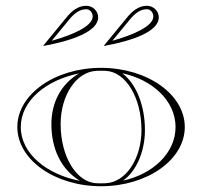

<svg xmlns="http://www.w3.org/2000/svg" viewBox="-20 -640 700 665"><path d="M341 -481C440 -499 530 -531 530 -580C530 -602 511 -620 489 -620C460 -620 438 -602 418 -577L340 -482ZM131 -481C230 -499 320 -531 320 -580C320 -602 301 -620 279 -620C250 -620 228 -602 208 -577L130 -482ZM369.4 -498.9 427.3 -569.4C446.7 -593.7 465.5 -608 489 -608C501.1 -608 511 -596.8 511 -583C511 -549.2 441.9 -519.2 369.4 -498.9ZM159.4 -498.9 217.3 -569.4C236.7 -593.7 255.5 -608 279 -608C291.1 -608 301 -596.8 301 -583C301 -549.2 231.9 -519.2 159.4 -498.9ZM406.1 -14.3C452.9 -47.5 482 -115.9 482 -190C482 -273.3 452.1 -350.7 403.1 -386.3C507.2 -364.5 588 -291.4 588 -200C588 -109.4 508.7 -36.7 406.1 -14.3ZM190 -210C190 -309.7 244 -392.1 315 -394.7C320.3 -394.9 324.7 -395 330 -395C335.3 -395 339.7 -394.9 345 -394.7C416.4 -392.1 470 -300.4 470 -190C470 -90.3 416 -7.9 345 -5.3C339.7 -5.1 335.3 -5 330 -5C324.7 -5 320.3 -5.1 315 -5.3C243.6 -7.9 190 -99.6 190 -210ZM40 -200C40 -86.8 169.9 5 330 5C490.1 5 620 -86.8 620 -200C620 -313.2 490.1 -405 330 -405C169.9 -405 40 -313.2 40 -200ZM256.9 -13.7C142.2 -35.5 52 -107.8 52 -200C52 -291.5 140.7 -363.3 253.9 -385.7C191.1 -349 158 -284.5 158 -210C158 -127.2 189.7 -54.3 256.9 -13.7Z"/></svg>

Font: Sortefax
Style: Medium
Weight: 500
Designer: gluk
Foundry: gluk
Version: Version 0.261